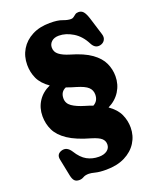

<svg xmlns="http://www.w3.org/2000/svg" viewBox="-168 -815 945 1144"><g transform="rotate(-20 304.0 -243.0)"><path d="M198.5 212Q176 212 162.8 220Q149.5 228 134 228Q114 228 104 217.2Q94 206.5 89 182.5L67 73.5Q59.5 37.5 94.5 26.5Q129.5 16 154.5 55Q182.5 100.5 216.2 119Q250 137.5 291.5 137.5Q324 137.5 343.5 123Q363 108.5 363 84.5Q363 62 346.5 47Q330 32 287 19Q197 -6 147 -39.5Q97 -73 77 -114.5Q57 -156 57 -204Q57 -257 84 -298.5Q111 -340 160.5 -362Q113 -395 94.5 -435.5Q76 -476 76 -522.5Q76 -577 101.8 -619.8Q127.5 -662.5 175 -687.2Q222.5 -712 287.5 -712Q338 -712 366 -701.2Q394 -690.5 415.5 -690.5Q426 -690.5 433.5 -696.5Q441 -702.5 449 -708.5Q457 -714.5 470 -714.5Q488.5 -714.5 500.2 -701.5Q512 -688.5 523 -654.5L557.5 -543Q564.5 -521 555 -505Q545.5 -489 525.5 -484.5Q492 -477 473 -514Q445.5 -568.5 400.8 -595.5Q356 -622.5 312.5 -622.5Q282.5 -622.5 265.8 -607.2Q249 -592 249 -569.5Q249 -541.5 271.8 -524Q294.5 -506.5 336 -494Q419.5 -470 465.2 -437Q511 -404 529.2 -364.2Q547.5 -324.5 547.5 -280.5Q547.5 -228.5 520.8 -185.8Q494 -143 445 -119Q492 -86 510 -46Q528 -6 528 37.5Q528 90 501.2 132.5Q474.5 175 424.8 200Q375 225 305.5 225Q263.5 225 238.2 218.5Q213 212 198.5 212ZM317 -175.5Q342 -168.5 363.5 -160Q397 -178 397 -219Q397 -247 377.2 -265.5Q357.5 -284 306.5 -299Q274 -308 246.5 -318.5Q210.5 -303.5 210.5 -261Q210.5 -229.5 238.2 -210Q266 -190.5 317 -175.5Z"/></g></svg>

Font: Fraunces 72pt S100 Black
Style: Regular
Weight: 900
Version: Version 1.000; ttfautohint (v1.8.3)